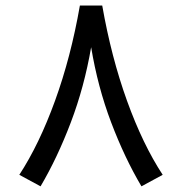

<svg xmlns="http://www.w3.org/2000/svg" viewBox="-20 -657 648 684"><path d="M264.6 -637.2H344.2Q376.5 -453.1 432.6 -297.6Q488.8 -142.1 559.6 -34.2L483.9 6.8Q423.8 -94.7 376 -220.9Q328.1 -347.2 304.7 -488.8Q280.3 -347.2 232.2 -220.7Q184.1 -94.2 124.5 6.8L48.8 -34.2Q119.6 -142.6 176 -297.9Q232.4 -453.1 264.6 -637.2Z"/></svg>

Font: Vazir WOL
Style: WOL
Weight: 400
Foundry: Based on Dejavu fonts, by Saber Rastikerdar
Version: Version 26.0.0